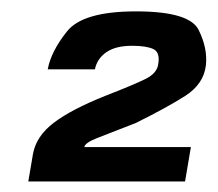

<svg xmlns="http://www.w3.org/2000/svg" viewBox="-20 -702 392 346"><path d="M31 -375 39.5 -425Q45.5 -457 77.2 -481Q109 -505 169 -529Q223 -550 242.8 -560Q262.5 -570 265 -585.5Q269 -607.5 256.5 -613.5Q244 -619.5 218 -619.5Q188.5 -619.5 171.8 -608Q155 -596.5 151 -577H66Q72 -609.5 100.8 -645.5Q129.5 -681.5 225 -681.5Q321.5 -681.5 338 -648Q354.5 -614.5 351 -584Q347 -550.5 313.8 -529.2Q280.5 -508 225 -480.5Q176 -461.5 154.5 -453Q133 -444.5 132 -437H324L313.5 -375Z"/></svg>

Font: Anybody ExtraBold
Style: Italic
Weight: 800
Italic angle: -10°
Designer: Tyler Finck
Foundry: Etcetera Type Company
Version: Version 1.010; ttfautohint (v1.8.3) -l 8 -r 50 -G 200 -x 14 